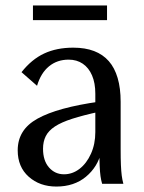

<svg xmlns="http://www.w3.org/2000/svg" viewBox="-20 -675 528 705"><path d="M187 10Q126 10 85.5 -26Q45 -62 45 -123Q45 -161 63 -190Q81 -219 118 -239.5Q155 -260 211.5 -275.5Q268 -291 346 -302V-265Q286 -252 245.5 -239Q205 -226 181.5 -210.5Q158 -195 148 -175Q138 -155 138 -129Q138 -85 160 -60Q182 -35 215 -35Q246 -35 272 -55Q298 -75 314 -110.5Q330 -146 330 -190V-331Q330 -370 318 -398Q306 -426 284 -441Q262 -456 232 -456Q190 -456 160 -431.5Q130 -407 116 -360L59 -410Q96 -457 142 -478.5Q188 -500 249 -500Q293 -500 325.5 -487.5Q358 -475 379.5 -450.5Q401 -426 412 -388.5Q423 -351 423 -301V-127Q423 -92 424 -69Q425 -46 427 -30.5Q429 -15 433 0H355Q351 -14 349 -28.5Q347 -43 346 -65.5Q345 -88 345 -123L352 -118Q339 -62 295.5 -26Q252 10 187 10ZM101 -601V-655H373V-601Z"/></svg>

Font: Sutasoma
Style: Regular
Weight: 400
Designer: Izhar Fathurrohim, Akbar Rohmanto, Arusyal Khofiqoini
Foundry: Kiwari Kolektiv
Version: Version 1.102